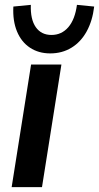

<svg xmlns="http://www.w3.org/2000/svg" viewBox="-20 -771 408 791"><path d="M28 0 108 -505H233L153 0ZM187 -551Q139 -551 103.5 -574.5Q68 -598 50 -641.5Q32 -685 35 -744L107 -751Q105 -691 127.5 -659Q150 -627 192 -627Q234 -627 261.5 -659Q289 -691 297 -751L368 -744Q361 -685 337 -641.5Q313 -598 274.5 -574.5Q236 -551 187 -551Z"/></svg>

Font: Mulish ExtraLight
Style: Bold Italic
Weight: 700
Italic angle: -9°
Version: Version 3.603